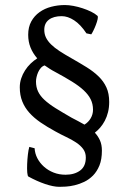

<svg xmlns="http://www.w3.org/2000/svg" viewBox="-20 -723 509 758"><path d="M262.7 -258.3Q275.4 -251.5 288.3 -244.9Q301.3 -238.3 313.5 -231Q329.1 -240.7 338.1 -256.1Q347.2 -271.5 347.2 -290Q347.2 -312.5 338.1 -330.8Q329.1 -349.1 310.5 -366.5Q292 -383.8 263.9 -401.1Q235.8 -418.5 197.8 -439Q186.5 -444.8 176.3 -451.4Q166 -458 156.2 -464.8Q147.5 -461.9 141.1 -454.6Q134.8 -447.3 130.6 -438Q126.5 -428.7 124.3 -418.9Q122.1 -409.2 122.1 -401.4Q122.1 -378.9 130.4 -361.6Q138.7 -344.2 155.8 -328.4Q172.9 -312.5 199.5 -295.9Q226.1 -279.3 262.7 -258.3ZM411.1 -320.3Q411.1 -298.8 406.5 -280.3Q401.9 -261.7 393.8 -246.3Q385.7 -231 375.5 -219.2Q365.2 -207.5 354.5 -199.2Q367.2 -185.5 374.8 -168.5Q382.3 -151.4 382.3 -128.4Q382.3 -93.8 372.6 -69.8Q362.8 -45.9 347.2 -30Q331.5 -14.2 312.5 -5.1Q293.5 3.9 274.9 8.3Q256.3 12.7 240 13.7Q223.6 14.6 214.4 14.6Q202.6 14.6 188.2 11.7Q173.8 8.8 158 3.4Q142.1 -2 125.2 -9.5Q108.4 -17.1 92.3 -25.9Q88.9 -27.3 87.6 -41.7Q86.4 -56.2 87.2 -75Q87.9 -93.8 90.1 -112.8Q92.3 -131.8 95.7 -143.1L116.7 -137.7Q117.7 -117.2 127.4 -98.4Q137.2 -79.6 153.6 -64.9Q169.9 -50.3 191.7 -41.7Q213.4 -33.2 238.8 -33.2Q273.9 -33.2 296.4 -49.8Q318.8 -66.4 318.8 -101.1Q318.8 -120.6 308.3 -134.8Q297.9 -148.9 280.5 -160.4Q263.2 -171.9 241.5 -182.1Q219.7 -192.4 197.8 -204.6Q165.5 -222.2 139.6 -240Q113.8 -257.8 95.7 -278.1Q77.6 -298.3 67.9 -322.8Q58.1 -347.2 58.1 -378.4Q58.1 -396.5 63.7 -413.3Q69.3 -430.2 78.9 -445.1Q88.4 -460 100.8 -471.9Q113.3 -483.9 127 -492.7Q109.9 -512.2 100.6 -535.2Q91.3 -558.1 91.3 -585.9Q91.3 -616.2 103.5 -638.4Q115.7 -660.6 136 -675Q156.2 -689.5 182.4 -696.3Q208.5 -703.1 236.3 -703.1Q251.5 -703.1 269.8 -699.7Q288.1 -696.3 305.9 -690.4Q323.7 -684.6 339.4 -677Q355 -669.4 364.7 -660.6Q367.7 -657.7 365.5 -647.5Q363.3 -637.2 358.6 -625Q354 -612.8 348.6 -602.1Q343.3 -591.3 340.3 -587.4L321.3 -591.3Q297.9 -626.5 272.7 -642.8Q247.6 -659.2 223.6 -659.2Q191.4 -659.2 173.1 -645.3Q154.8 -631.3 154.8 -605.5Q154.8 -588.4 161.6 -574.5Q168.5 -560.5 181.9 -547.4Q195.3 -534.2 215.6 -521Q235.8 -507.8 262.7 -492.7Q295.4 -474.1 322.5 -457.3Q349.6 -440.4 369.4 -421.1Q389.2 -401.9 400.1 -377.9Q411.1 -354 411.1 -320.3Z"/></svg>

Font: Gentium Plus Am
Style: Regular
Weight: 400
Designer: J. Victor Gaultney, Annie Olsen, Iska Routamaa, Becca Hirsbrunner
Foundry: SIL International
Version: Version 5.000